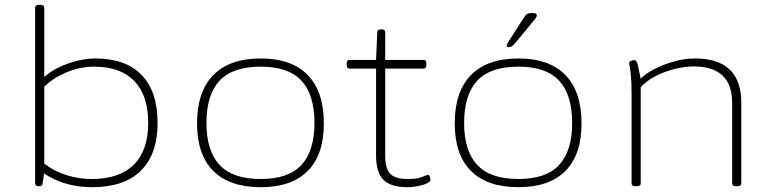

<svg xmlns="http://www.w3.org/2000/svg" viewBox="-20 -772 3216 798"><path d="M363 6Q249 6 163 -51Q162 -41 160.5 -31Q159 -21 157 -10Q156 -3 153 -0.5Q150 2 142 2H140Q126 2 126 -10V-740Q126 -752 143 -752H147Q164 -752 164 -740V-452Q189 -475 224.5 -492Q260 -509 300 -519Q340 -529 376 -529Q502 -529 568.5 -460.5Q635 -392 635 -261Q635 -131 565.5 -62.5Q496 6 363 6ZM361 -28Q476 -28 536 -87.5Q596 -147 596 -261Q596 -375 538.5 -435Q481 -495 371 -495Q316 -495 260.5 -473Q205 -451 164 -412V-92Q205 -60 256.5 -44Q308 -28 361 -28Z M1064 6Q934 6 866.5 -61.5Q799 -129 799 -259Q799 -391 866.5 -460Q934 -529 1064 -529Q1192 -529 1259 -460Q1326 -391 1326 -259Q1326 -129 1259 -61.5Q1192 6 1064 6ZM1064 -28Q1179 -28 1233 -86.5Q1287 -145 1287 -261Q1287 -378 1233 -436.5Q1179 -495 1064 -495Q947 -495 892.5 -436.5Q838 -378 838 -261Q838 -145 892.5 -86.5Q947 -28 1064 -28Z M1672 6Q1604 6 1573.5 -25Q1543 -56 1543 -126V-487H1433Q1421 -487 1421 -501V-509Q1421 -523 1433 -523H1543L1548 -638Q1548 -650 1563 -650H1566Q1581 -650 1581 -638V-523H1740Q1752 -523 1752 -509V-501Q1752 -487 1740 -487H1581V-126Q1581 -71 1602 -49.5Q1623 -28 1675 -28Q1716 -28 1734.5 -36.5Q1753 -45 1759 -45Q1764 -45 1766.5 -37Q1769 -29 1769 -23Q1769 -17 1754.5 -10Q1740 -3 1717.5 1.5Q1695 6 1672 6Z M2135 6Q2005 6 1937.5 -61.5Q1870 -129 1870 -259Q1870 -391 1937.5 -460Q2005 -529 2135 -529Q2263 -529 2330 -460Q2397 -391 2397 -259Q2397 -129 2330 -61.5Q2263 6 2135 6ZM2135 -28Q2250 -28 2304 -86.5Q2358 -145 2358 -261Q2358 -378 2304 -436.5Q2250 -495 2135 -495Q2018 -495 1963.5 -436.5Q1909 -378 1909 -261Q1909 -145 1963.5 -86.5Q2018 -28 2135 -28ZM2095 -576Q2086 -576 2086 -582Q2086 -587 2092.5 -597Q2099 -607 2103 -614L2153 -692Q2164 -709 2170 -713.5Q2176 -718 2193 -718Q2211 -718 2211 -708Q2211 -701 2201 -689.5Q2191 -678 2176 -659L2122 -594Q2113 -583 2107.5 -579.5Q2102 -576 2095 -576Z M2621 2Q2605 2 2605 -10V-373Q2605 -427 2602.5 -454.5Q2600 -482 2597.5 -494Q2595 -506 2595 -511Q2595 -516 2602 -519Q2609 -522 2616 -522Q2622 -522 2625 -517.5Q2628 -513 2632 -497Q2636 -481 2643 -445Q2662 -465 2698 -484Q2734 -503 2779 -516Q2824 -529 2868 -529Q3061 -529 3061 -345V-10Q3061 2 3044 2H3040Q3023 2 3023 -10V-345Q3023 -496 2862 -496Q2826 -496 2783 -485Q2740 -474 2702.5 -454.5Q2665 -435 2643 -409V-10Q2643 2 2627 2Z"/></svg>

Font: Asap Expanded Thin
Style: Regular
Weight: 100
Width: 7
Designer: Pablo Cosgaya
Foundry: Omnibus-Type
Version: Version 3.001; ttfautohint (v1.8.4.7-5d5b)